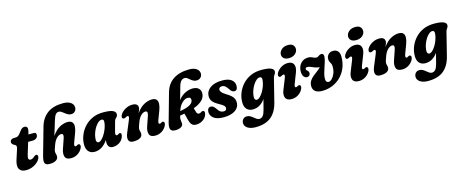

<svg xmlns="http://www.w3.org/2000/svg" viewBox="-47 -1518 6159 2560"><g transform="rotate(-15 3032.5 -238.0)"><path d="M83.5 -352.5 64 -362Q38.5 -379 38.5 -403Q38.5 -422.5 53 -434.2Q67.5 -446 92.5 -446H108.5Q130 -446 144 -452.5Q158 -459 175 -479L211.5 -525.5Q222 -538 234.8 -546Q247.5 -554 266 -554Q285.5 -554 295.8 -543.5Q306 -533 306 -516Q306 -504 303 -486.8Q300 -469.5 293 -447L291 -441.5H368.5Q397.5 -441.5 397.5 -410.5Q397.5 -381.5 377 -364.5Q356.5 -347.5 322.5 -347.5H262.5L214.5 -191.5Q199.5 -144 206.2 -127Q213 -110 234.5 -110Q259.5 -110 288 -136.5Q299 -146 305.5 -149.2Q312 -152.5 319.5 -152.5Q342.5 -152 341.5 -123.5Q340.5 -95.5 313.2 -64.2Q286 -33 240 -11Q194 11 136.5 11Q70.5 11 46.2 -35Q22 -81 57 -178L89 -277Q101 -310 100.2 -326Q99.5 -342 83.5 -352.5Z M600 -217.5Q586.5 -180.5 580.2 -161Q574 -141.5 574 -126.5Q574 -109.5 579 -94.8Q584 -80 584 -61Q584 -27.5 552 -8Q520 11.5 463.5 11.5Q409.5 11.5 398.5 -19.8Q387.5 -51 408.5 -123.5L513.5 -494.5Q544.5 -603.5 626 -664.2Q707.5 -725 844 -725Q910.5 -725 948.5 -698.5Q986.5 -672 986.5 -629.5Q986.5 -598.5 967 -576.8Q947.5 -555 913.5 -555Q889 -555 868.5 -566.2Q848 -577.5 829.8 -592.5Q811.5 -607.5 794.2 -618.8Q777 -630 759 -630Q734 -630 716 -609Q698 -588 682 -535L620.5 -333Q669.5 -404.5 725.5 -435.8Q781.5 -467 837 -467Q881 -467 900 -444.5Q919 -422 917 -383.8Q915 -345.5 896.5 -297.5L853.5 -182Q832.5 -126.5 858.5 -126.5Q871 -126.5 886.5 -138Q900.5 -147 911 -141Q922 -136.5 924.5 -120.8Q927 -105 914 -80Q892 -39 851.5 -13.8Q811 11.5 760 11.5Q694 11.5 679 -31.2Q664 -74 686.5 -138L730.5 -266Q742 -298.5 738.5 -316Q735 -333.5 712.5 -333.5Q682.5 -333.5 651.2 -303.2Q620 -273 600 -217.5Z M1416.5 -179Q1402 -126 1428.5 -126Q1436.5 -126 1442.5 -129.5Q1448.5 -133 1456.5 -139Q1468 -147 1477.5 -143Q1502 -137 1485 -87.5Q1468.5 -42 1428.2 -15.5Q1388 11 1337 11Q1303 11 1285 -10.2Q1267 -31.5 1267 -69.5Q1267 -86.5 1268.5 -102.5Q1193.5 11 1085 11Q1030 11 998.5 -27.5Q967 -66 973.5 -145.5Q978 -201.5 1002.8 -258.2Q1027.5 -315 1072.2 -362.8Q1117 -410.5 1181.2 -439.5Q1245.5 -468.5 1328.5 -468.5Q1427 -468.5 1465.2 -448.5Q1503.5 -428.5 1499.5 -393.5Q1497.5 -374.5 1488.2 -364.5Q1479 -354.5 1469 -344.2Q1459 -334 1453.5 -314.5ZM1140.5 -163Q1136 -129 1144.5 -114Q1153 -99 1167 -99Q1188.5 -99 1212.5 -122Q1236.5 -145 1258 -181.2Q1279.5 -217.5 1294.5 -259.5Q1309.5 -301.5 1312 -339.5Q1315.5 -379.5 1283.5 -379.5Q1260.5 -379.5 1237 -360Q1213.5 -340.5 1193 -308.8Q1172.5 -277 1158.5 -239Q1144.5 -201 1140.5 -163Z M1569 -319.5Q1555 -323.5 1553.2 -340.8Q1551.5 -358 1565 -378.5Q1591 -418.5 1636.5 -442.8Q1682 -467 1730 -467Q1807.5 -467 1807.5 -408Q1807.5 -393 1800.2 -374.8Q1793 -356.5 1783.5 -334.5Q1835.5 -408 1892 -437.5Q1948.5 -467 2001.5 -467Q2045 -467 2063.5 -444.5Q2082 -422 2079.8 -383.8Q2077.5 -345.5 2059 -297.5L2015.5 -182Q1994.5 -126.5 2021 -126.5Q2032.5 -126.5 2048.5 -138Q2062 -147 2072.5 -141Q2083.5 -136.5 2086 -120.8Q2088.5 -105 2075.5 -80Q2053 -38.5 2012.8 -13.5Q1972.5 11.5 1922.5 11.5Q1856 11.5 1841.2 -31.2Q1826.5 -74 1849 -138L1893 -266Q1904 -298 1900.8 -315.8Q1897.5 -333.5 1874.5 -333.5Q1844.5 -333.5 1812.8 -302.2Q1781 -271 1761.5 -215Q1747 -177.5 1741.5 -159Q1736 -140.5 1736 -126.5Q1736 -110.5 1741 -95.2Q1746 -80 1746 -61Q1746 -27 1713.5 -7.8Q1681 11.5 1621 11.5Q1568.5 11.5 1555.8 -25.2Q1543 -62 1570 -124.5L1631.5 -273Q1647 -309 1645.8 -322.8Q1644.5 -336.5 1629.5 -336.5Q1618.5 -336.5 1598 -323.5Q1581 -314 1569 -319.5Z M2307.5 -52.5Q2307.5 -23 2277.2 -5.8Q2247 11.5 2199.5 11.5Q2147 11.5 2134.2 -19.8Q2121.5 -51 2139.5 -115L2247 -498.5Q2278.5 -611.5 2365 -668.2Q2451.5 -725 2585 -725Q2653.5 -725 2688 -697.5Q2722.5 -670 2722.5 -631.5Q2722.5 -601 2702 -578.8Q2681.5 -556.5 2643.5 -556.5Q2618.5 -556.5 2598.8 -567.5Q2579 -578.5 2562.5 -593Q2546 -607.5 2530.8 -618.5Q2515.5 -629.5 2499 -629.5Q2470.5 -629.5 2448.8 -609Q2427 -588.5 2411.5 -531.5Q2400.5 -490 2387.5 -445Q2374.5 -400 2362.5 -360Q2403.5 -414.5 2458 -441.2Q2512.5 -468 2566 -467.5Q2620 -467 2648 -438.5Q2676 -410 2672 -362Q2664 -265 2511 -208.5L2527 -154Q2532 -137 2540 -129.8Q2548 -122.5 2558.5 -122Q2578.5 -120.5 2593.5 -134Q2609.5 -145.5 2621.5 -142Q2634 -139.5 2639 -126.5Q2644 -113.5 2636 -88Q2628 -60 2605 -37Q2582 -14 2549.8 -0.8Q2517.5 12.5 2481.5 10.5Q2446 9 2426.8 -13Q2407.5 -35 2397.5 -74.5L2372.5 -171.5Q2343 -165.5 2310 -160.5Q2305 -142.5 2303.2 -133Q2301.5 -123.5 2301.5 -116Q2301.5 -96 2304.5 -82.2Q2307.5 -68.5 2307.5 -52.5ZM2330 -226.5Q2329 -222 2327.5 -218.5Q2422 -235 2462.8 -259.2Q2503.5 -283.5 2509 -313.5Q2514 -337 2503.2 -350.2Q2492.5 -363.5 2470 -363.5Q2444 -364.5 2416.5 -347.2Q2389 -330 2366 -299Q2343 -268 2330 -226.5Z M2887.5 -64.5Q2907.5 -64.5 2917.8 -75Q2928 -85.5 2928 -101Q2928 -118 2913.5 -133.8Q2899 -149.5 2851 -175.5Q2792.5 -207.5 2768 -238.2Q2743.5 -269 2744 -316Q2745.5 -380.5 2804.5 -424.5Q2863.5 -468.5 2973 -468.5Q3055 -468.5 3097.2 -436.5Q3139.5 -404.5 3139.5 -353Q3139.5 -287.5 3094 -287.5Q3076 -287.5 3061.8 -297.8Q3047.5 -308 3030.5 -335Q3012.5 -363 2993 -379Q2973.5 -395 2948 -395Q2927 -395 2915.5 -384.2Q2904 -373.5 2904 -356Q2904.5 -340.5 2919.8 -322Q2935 -303.5 2978.5 -276.5Q3024 -249.5 3047.5 -225.8Q3071 -202 3078.8 -178Q3086.5 -154 3085 -126Q3082 -64.5 3024.2 -26.5Q2966.5 11.5 2868.5 11.5Q2774.5 11.5 2730 -23.8Q2685.5 -59 2686 -109Q2686.5 -138.5 2699.2 -154.8Q2712 -171 2734.5 -171Q2756 -171 2772 -157.5Q2788 -144 2804 -120Q2823.5 -88 2843.5 -76.2Q2863.5 -64.5 2887.5 -64.5Z M3568.5 -4.5Q3537 122.5 3458.5 186Q3380 249.5 3243.5 249.5Q3176 249.5 3134.8 222.8Q3093.5 196 3093.5 152.5Q3093.5 122 3113 100.2Q3132.5 78.5 3165.5 78.5Q3190.5 78.5 3210.8 90Q3231 101.5 3249 116.8Q3267 132 3284.2 143.5Q3301.5 155 3320.5 155Q3348.5 155 3368.8 132.8Q3389 110.5 3402.5 58.5L3440.5 -87Q3371.5 11 3269 11Q3212.5 11 3181.2 -28Q3150 -67 3157 -146.5Q3161 -202 3185.8 -258.8Q3210.5 -315.5 3255.2 -363.2Q3300 -411 3364.5 -440Q3429 -469 3513 -469Q3610.5 -469 3649 -449.2Q3687.5 -429.5 3682 -397Q3679.5 -381.5 3673.2 -372.2Q3667 -363 3659.8 -351.8Q3652.5 -340.5 3647.5 -320ZM3323.5 -163.5Q3319.5 -130 3328.2 -115Q3337 -100 3352 -100Q3373 -100 3396.8 -122Q3420.5 -144 3441.8 -179.5Q3463 -215 3477.5 -256.5Q3492 -298 3495 -337.5Q3498 -379.5 3466.5 -379.5Q3444 -379.5 3420.5 -360.2Q3397 -341 3376.5 -309.2Q3356 -277.5 3341.8 -239.5Q3327.5 -201.5 3323.5 -163.5Z M3909 -525Q3864 -525 3840.8 -546.2Q3817.5 -567.5 3817.5 -599Q3818.5 -637 3851.8 -667.5Q3885 -698 3943.5 -698Q3988 -698 4009.8 -676Q4031.5 -654 4031.5 -621Q4031 -583 3997.8 -554Q3964.5 -525 3909 -525ZM3898 -182Q3875.5 -126.5 3902.5 -126.5Q3914 -126.5 3930 -138Q3944 -147 3954.5 -141Q3965.5 -136.5 3968 -120.5Q3970.5 -104.5 3957.5 -79.5Q3935.5 -39 3895 -13.8Q3854.5 11.5 3804 11.5Q3738.5 11.5 3721 -31.8Q3703.5 -75 3730.5 -139L3784 -273Q3797.5 -305.5 3796.2 -319.2Q3795 -333 3780.5 -333Q3769.5 -333 3751 -321Q3735 -311.5 3723.5 -316.5Q3712 -321 3709.2 -337.2Q3706.5 -353.5 3720 -377.5Q3743 -415.5 3785.5 -441.2Q3828 -467 3877 -467Q3939 -467 3957.8 -423.8Q3976.5 -380.5 3948 -310.5Z M4591 -361.5Q4591 -279.5 4563 -211Q4535 -142.5 4485.2 -92.8Q4435.5 -43 4369.8 -15.8Q4304 11.5 4228.5 11.5Q4165.5 11.5 4132.5 -14Q4099.5 -39.5 4099.5 -89.5Q4100 -129.5 4118.5 -158.8Q4137 -188 4165 -211.2Q4193 -234.5 4223 -256.2Q4253 -278 4276 -303Q4240.5 -305.5 4212 -316.5Q4183.5 -327.5 4160 -337.8Q4136.5 -348 4115.5 -348Q4088 -348 4088 -325.5Q4088 -312.5 4103 -301.5Q4123 -287.5 4123.5 -262.5Q4123.5 -242 4110.5 -230Q4097.5 -218 4079.5 -218Q4052 -218 4033.8 -242Q4015.5 -266 4015.5 -311.5Q4015.5 -378.5 4054.8 -423Q4094 -467.5 4158.5 -467.5Q4182.5 -467.5 4200.8 -460.2Q4219 -453 4234.2 -445.8Q4249.5 -438.5 4264.5 -438.5Q4281.5 -438.5 4292 -445.8Q4302.5 -453 4313.5 -460Q4324.5 -467 4342 -467Q4373.5 -467 4372 -421.5Q4369 -389 4358 -352.2Q4347 -315.5 4333.8 -277.8Q4320.5 -240 4311 -203.5Q4301.5 -167 4301.5 -134.5Q4301.5 -106 4312.2 -94.2Q4323 -82.5 4340 -82.5Q4362.5 -82.5 4386.5 -106.5Q4410.5 -130.5 4427.2 -170.5Q4444 -210.5 4444 -259Q4444 -282.5 4440.8 -295.8Q4437.5 -309 4429 -321.5Q4411.5 -348 4411.5 -377.5Q4411.5 -415.5 4436 -441.2Q4460.5 -467 4502 -467Q4543.5 -467 4567.2 -441.2Q4591 -415.5 4591 -361.5Z M4837.5 -525Q4792.5 -525 4769.2 -546.2Q4746 -567.5 4746 -599Q4747 -637 4780.2 -667.5Q4813.5 -698 4872 -698Q4916.5 -698 4938.2 -676Q4960 -654 4960 -621Q4959.5 -583 4926.2 -554Q4893 -525 4837.5 -525ZM4826.5 -182Q4804 -126.5 4831 -126.5Q4842.5 -126.5 4858.5 -138Q4872.5 -147 4883 -141Q4894 -136.5 4896.5 -120.5Q4899 -104.5 4886 -79.5Q4864 -39 4823.5 -13.8Q4783 11.5 4732.5 11.5Q4667 11.5 4649.5 -31.8Q4632 -75 4659 -139L4712.5 -273Q4726 -305.5 4724.8 -319.2Q4723.5 -333 4709 -333Q4698 -333 4679.5 -321Q4663.5 -311.5 4652 -316.5Q4640.5 -321 4637.8 -337.2Q4635 -353.5 4648.5 -377.5Q4671.5 -415.5 4714 -441.2Q4756.5 -467 4805.5 -467Q4867.5 -467 4886.2 -423.8Q4905 -380.5 4876.5 -310.5Z M4976.5 -319.5Q4962.5 -323.5 4960.8 -340.8Q4959 -358 4972.5 -378.5Q4998.5 -418.5 5044 -442.8Q5089.5 -467 5137.5 -467Q5215 -467 5215 -408Q5215 -393 5207.8 -374.8Q5200.5 -356.5 5191 -334.5Q5243 -408 5299.5 -437.5Q5356 -467 5409 -467Q5452.5 -467 5471 -444.5Q5489.5 -422 5487.2 -383.8Q5485 -345.5 5466.5 -297.5L5423 -182Q5402 -126.5 5428.5 -126.5Q5440 -126.5 5456 -138Q5469.5 -147 5480 -141Q5491 -136.5 5493.5 -120.8Q5496 -105 5483 -80Q5460.5 -38.5 5420.2 -13.5Q5380 11.5 5330 11.5Q5263.5 11.5 5248.8 -31.2Q5234 -74 5256.5 -138L5300.5 -266Q5311.5 -298 5308.2 -315.8Q5305 -333.5 5282 -333.5Q5252 -333.5 5220.2 -302.2Q5188.5 -271 5169 -215Q5154.5 -177.5 5149 -159Q5143.5 -140.5 5143.5 -126.5Q5143.5 -110.5 5148.5 -95.2Q5153.5 -80 5153.5 -61Q5153.5 -27 5121 -7.8Q5088.5 11.5 5028.5 11.5Q4976 11.5 4963.2 -25.2Q4950.5 -62 4977.5 -124.5L5039 -273Q5054.5 -309 5053.2 -322.8Q5052 -336.5 5037 -336.5Q5026 -336.5 5005.5 -323.5Q4988.5 -314 4976.5 -319.5Z M5950.5 -4.5Q5919 122.5 5840.5 186Q5762 249.5 5625.5 249.5Q5558 249.5 5516.8 222.8Q5475.5 196 5475.5 152.5Q5475.5 122 5495 100.2Q5514.5 78.5 5547.5 78.5Q5572.5 78.5 5592.8 90Q5613 101.5 5631 116.8Q5649 132 5666.2 143.5Q5683.5 155 5702.5 155Q5730.5 155 5750.8 132.8Q5771 110.5 5784.5 58.5L5822.5 -87Q5753.5 11 5651 11Q5594.5 11 5563.2 -28Q5532 -67 5539 -146.5Q5543 -202 5567.8 -258.8Q5592.5 -315.5 5637.2 -363.2Q5682 -411 5746.5 -440Q5811 -469 5895 -469Q5992.5 -469 6031 -449.2Q6069.5 -429.5 6064 -397Q6061.5 -381.5 6055.2 -372.2Q6049 -363 6041.8 -351.8Q6034.5 -340.5 6029.5 -320ZM5705.5 -163.5Q5701.5 -130 5710.2 -115Q5719 -100 5734 -100Q5755 -100 5778.8 -122Q5802.5 -144 5823.8 -179.5Q5845 -215 5859.5 -256.5Q5874 -298 5877 -337.5Q5880 -379.5 5848.5 -379.5Q5826 -379.5 5802.5 -360.2Q5779 -341 5758.5 -309.2Q5738 -277.5 5723.8 -239.5Q5709.5 -201.5 5705.5 -163.5Z"/></g></svg>

Font: Fraunces 72pt S100
Style: Bold Italic
Weight: 700
Italic angle: -16°
Version: Version 1.000; ttfautohint (v1.8.3)